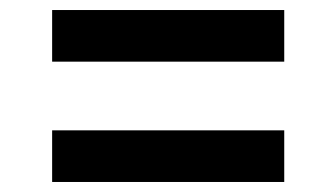

<svg xmlns="http://www.w3.org/2000/svg" viewBox="-20 -606 671 383"><path d="M84 -586V-483H547V-586ZM84 -346V-243H547V-346Z"/></svg>

Font: Hussar Ekologiczny
Style: Regular
Weight: 400
Foundry: Cannot Into Space Fonts
Version: Version 0.97